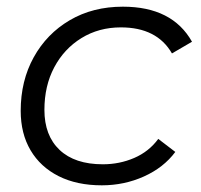

<svg xmlns="http://www.w3.org/2000/svg" viewBox="-20 -550 603 575"><path d="M285 5Q210 5 155.5 -22.5Q101 -50 71.5 -100Q42 -150 42 -218Q42 -308 81 -378.5Q120 -449 189 -489.5Q258 -530 348 -530Q496 -530 555 -425L495 -390Q450 -468 342 -468Q276 -468 224 -436Q172 -404 142.5 -348.5Q113 -293 113 -221Q113 -144 158.5 -101Q204 -58 288 -58Q338 -58 382 -77Q426 -96 454 -134L505 -95Q470 -48 411 -21.5Q352 5 285 5Z"/></svg>

Font: Montserrat
Style: Italic
Weight: 400
Italic angle: -11.3°
Designer: Julieta Ulanovsky
Foundry: Julieta Ulanovsky
Version: Version 9.000; ttfautohint (v1.8.4.7-5d5b)